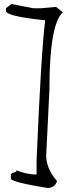

<svg xmlns="http://www.w3.org/2000/svg" viewBox="-20 -812 337 956"><path d="M37.1 -792 145 -771H185.1L258.8 -777.8L293 -751Q226.1 -690.9 226.1 -366.2L210 -38.1Q210 27.8 264.2 89.8Q252.9 124 215.8 124Q34.2 94.2 34.2 77.1V57.1L40 49.8L61 43V36.1Q116.2 57.1 162.1 57.1V-11.2Q185.1 -559.1 205.1 -710.9Q9.8 -731 9.8 -757.8V-771Z"/></svg>

Font: Loved by the King
Style: Regular
Weight: 400
Designer: Kimberly Geswein
Foundry: Kimberly Geswein
Version: Version 1.002 2006